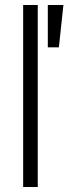

<svg xmlns="http://www.w3.org/2000/svg" viewBox="-20 -743 272 763"><path d="M72 0V-723H130V0ZM170 -555V-723H232L214 -555Z"/></svg>

Font: Archivo SemiBold ExtraLight
Style: Regular
Weight: 250
Version: Version 2.001